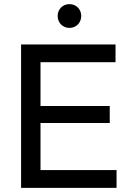

<svg xmlns="http://www.w3.org/2000/svg" viewBox="-20 -909 630 929"><path d="M82 0H544V-86H176V-314H511V-396H176V-608H539V-694H82ZM259 -832C259 -799 283 -774 316 -774C349 -774 373 -799 373 -832C373 -864 349 -889 316 -889C283 -889 259 -864 259 -832Z"/></svg>

Font: MV Cash
Style: Regular
Weight: 400
Designer: Rodrigo Fuenzalida
Foundry: fragTYPE
Version: Version 1.100;Glyphs 3.1.2 (3151)